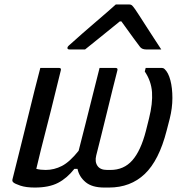

<svg xmlns="http://www.w3.org/2000/svg" viewBox="-20 -837 840 862"><path d="M161 -532H245Q256 -532 253 -521Q231 -430 209 -342.5Q187 -255 164 -166Q159 -144 153.5 -122.5Q148 -101 143 -79Q161 -74 185 -74Q223 -74 258 -92Q293 -110 333 -160Q347 -214 364 -281.5Q381 -349 397.5 -415Q414 -481 427 -532H499Q510 -532 507 -521Q498 -487 485.5 -436Q473 -385 459.5 -330Q446 -275 433.5 -224.5Q421 -174 412 -139Q405 -111 417.5 -92.5Q430 -74 461 -74H476Q536 -74 574 -117Q612 -160 635 -249L649 -305Q666 -373 662.5 -423Q659 -473 630 -516L634 -532H707Q714 -532 719 -527Q736 -511 745 -476.5Q754 -442 754 -397Q754 -352 742 -304L728 -250Q694 -117 630 -56Q566 5 469 5H448Q393 5 364 -19.5Q335 -44 328 -79H314Q281 -37 240.5 -16Q200 5 136 5Q97 5 71.5 -3.5Q46 -12 39 -19Q34 -24 36 -32Q51 -91 62 -136Q73 -181 83.5 -222.5Q94 -264 106 -313.5Q118 -363 135 -431Q141 -452 147.5 -479.5Q154 -507 161 -532ZM500 -817H560Q568 -817 572.5 -813Q577 -809 587 -795Q593 -786 606.5 -765.5Q620 -745 637 -718Q654 -691 672 -664Q690 -637 704 -615H636Q618 -615 609 -626Q600 -637 578.5 -667Q557 -697 525 -741H518Q465 -698 428.5 -668.5Q392 -639 362 -615H292Q281 -615 283 -624Q284 -628 289 -632.5Q294 -637 311 -652Q326 -666 352 -688.5Q378 -711 407 -736Q436 -761 461.5 -783Q487 -805 500 -817Z"/></svg>

Font: Recursive Sn Lnr St
Style: Italic
Weight: 400
Italic angle: -15°
Version: Version 1.079;hotconv 1.0.112;makeotfexe 2.5.65598; ttfautoh